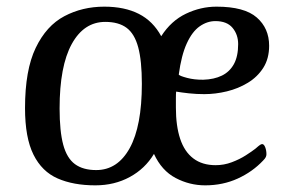

<svg xmlns="http://www.w3.org/2000/svg" viewBox="-20 -544 863 577"><path d="M266.5 13Q200.6 13 153.3 -7.7Q106 -28.3 80.6 -79.3Q55.2 -130.3 55.2 -219Q55.2 -333.5 87.3 -400.1Q119.3 -466.8 173.5 -495.4Q227.6 -524 293.4 -524Q354.6 -524 397.2 -502.3Q439.9 -480.6 464.5 -435.2Q494.3 -481.6 538.8 -502.8Q583.2 -524 630.6 -524Q714.5 -524 751.7 -491.4Q788.8 -458.9 788.8 -406.5Q788.8 -367.9 771.3 -340.3Q753.7 -312.7 724.8 -295.2Q696 -277.7 661.7 -269.4Q627.3 -261.1 593.9 -261.1Q570.3 -261.1 547.9 -263.5Q525.6 -266 509.3 -268.7Q508.6 -262.8 508.6 -247.9Q508.6 -233 508.6 -220.8Q508.6 -165.4 521.5 -126.7Q534.3 -88.1 561 -67.9Q587.7 -47.6 628.1 -47.6Q653.1 -47.6 676.5 -56.4Q700 -65.2 718.7 -77.2Q737.5 -89.2 748.1 -97.6Q757.5 -106 761.4 -108.5Q765.4 -111 767.7 -111Q773.3 -111 777 -101.5Q780.7 -91.9 780.7 -80.4Q780.7 -76.4 778.8 -72Q776.8 -67.6 770.6 -61.4Q738.9 -27.7 694.2 -7.3Q649.5 13 596.6 13Q549.7 13 507.8 -9.1Q465.8 -31.2 442.7 -81.5Q416.1 -37.1 370.1 -12.1Q324.1 13 266.5 13ZM269.1 -32.9Q333.5 -32.9 369.9 -99Q406.3 -165.2 406.3 -291.9Q406.3 -361.3 395.3 -402Q384.4 -442.6 360.4 -460.4Q336.5 -478.2 296.3 -478.2Q232.2 -478.2 195.6 -411.7Q159.1 -345.2 159.1 -218.1Q159.1 -149.7 170 -109.1Q181 -68.5 205.3 -50.7Q229.6 -32.9 269.1 -32.9ZM590.9 -304.4Q623.4 -305.4 646.8 -316.8Q670.2 -328.2 683 -351.5Q695.7 -374.9 695.7 -411.4Q695.7 -440.1 678.8 -460.4Q661.9 -480.6 627.2 -480.6Q602.5 -480.6 580 -464.8Q557.5 -449 541.3 -413.5Q525 -378 517.2 -319.7Q520.6 -315.6 542.3 -309.9Q564 -304.1 590.9 -304.4Z"/></svg>

Font: Briem Hand Thin
Style: Regular
Weight: 100
Designer: Gunnlaugur SE Briem, Eben Sorkin
Foundry: Sorkin Type Co.
Version: Version 1.003